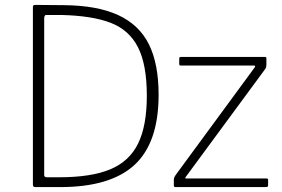

<svg xmlns="http://www.w3.org/2000/svg" viewBox="-20 -762 1150 782"><path d="M239 -741Q376 -740 461.5 -700.5Q547 -661 586.5 -581.5Q626 -502 626 -376Q626 -181 528 -90.5Q430 0 225 0H123Q114 0 114 -10V-734Q114 -742 123 -742ZM160 -687V-49Q160 -40 171 -40H221Q352 -40 429.5 -72.5Q507 -105 542.5 -177.5Q578 -250 578 -372Q578 -499 542 -569.5Q506 -640 431 -669Q356 -698 230 -701H167Q164 -701 162 -697Q160 -693 160 -687ZM688 -7V-30Q688 -39 696 -50L1017 -487Q1020 -491 1019 -493Q1018 -495 1014 -495H717Q713 -495 711.5 -496.5Q710 -498 710 -502V-523Q710 -530 716 -530H1060Q1065 -530 1065 -524V-499Q1065 -486 1058 -478L737 -42Q731 -35 739 -35H1066Q1072 -35 1072 -29V-8Q1072 0 1064 0H694Q688 0 688 -7Z"/></svg>

Font: Libre Franklin Thin
Style: Regular
Weight: 250
Designer: Pablo Impallari, Rodrigo Fuenzalida
Foundry: Impallari Type
Version: Version 1.002; ttfautohint (v1.5)